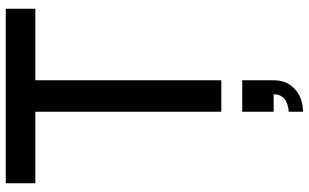

<svg xmlns="http://www.w3.org/2000/svg" viewBox="-223 -567 1074 668"><g transform="rotate(-90 314.0 -233.0)"><path d="M617.7 -750V-647H368.7V0H259.3V-647H10.3V-750ZM259.3 182.1V72.8H368.7V182.1Q368.7 228.5 337.6 256.3Q306.6 284.2 259.3 284.2V234.4Q266.6 234.4 275.4 232.4Q284.2 230.5 295.2 225.3Q306.2 220.2 313.2 209Q320.3 197.8 319.8 182.1Z"/></g></svg>

Font: Manrope3 Semibold
Style: Regular
Weight: 600
Width: 4
Designer: Mikhail Sharanda
Foundry: Mikhail Sharanda
Version: Version 3.000;PS 003.000;hotconv 1.0.88;makeotf.lib2.5.64775